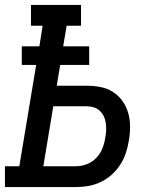

<svg xmlns="http://www.w3.org/2000/svg" viewBox="-29 -755 649 775"><path d="M-9 0V-84H49L117 -493H59V-568H130L143 -651H96V-735H298V-651H240L226 -568H331V-493H214L200 -409H321Q350 -409 377.5 -403.5Q405 -398 427.5 -383.5Q450 -369 465.5 -347Q481 -325 488.5 -299Q496 -273 496 -244Q496 -215 491 -187Q487 -162 479 -137.5Q471 -113 456.5 -90.5Q442 -68 422 -50Q402 -32 378 -20.5Q354 -9 329 -4.5Q304 0 279 0ZM279 -84Q300 -84 322 -92.5Q344 -101 360 -118Q376 -135 384.5 -156.5Q393 -178 396 -200Q399 -214 399.5 -229Q400 -244 398 -258.5Q396 -273 390 -285.5Q384 -298 374 -307.5Q364 -317 350 -321.5Q336 -326 321 -326H186L146 -84Z"/></svg>

Font: Iosevka Etoile Medium Oblique
Style: Regular
Weight: 500
Italic angle: -9°
Designer: Belleve Invis
Foundry: Belleve Invis
Version: Version 15.5.2; ttfautohint (v1.8.4)